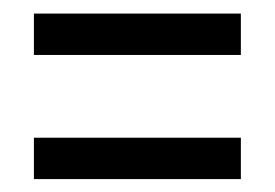

<svg xmlns="http://www.w3.org/2000/svg" viewBox="-20 -458 415 290"><path d="M343.8 -375H31.2V-437.5H343.8ZM343.8 -187.5H31.2V-250H343.8Z"/></svg>

Font: Juliett
Style: Regular
Weight: 400
Designer: GGBotNet
Foundry: GGBotNet
Version: 0.60